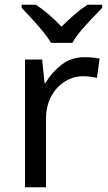

<svg xmlns="http://www.w3.org/2000/svg" viewBox="-20 -786 453 806"><path d="M335 -546Q350 -546 367.5 -544.5Q385 -543 398 -540L387 -459Q374 -462 358.5 -464Q343 -466 329 -466Q288 -466 252 -443.5Q216 -421 194.5 -380.5Q173 -340 173 -286V0H85V-536H157L167 -438H171Q197 -482 238 -514Q279 -546 335 -546ZM194 -606Q181 -629 159 -655.5Q137 -682 113 -708Q89 -734 71 -753V-766H131Q157 -749 185 -725Q213 -701 238 -674Q265 -701 293 -725Q321 -749 347 -766H409V-753Q390 -734 365.5 -708Q341 -682 318.5 -655.5Q296 -629 284 -606Z"/></svg>

Font: Noto Sans Inscriptional Pahlavi
Style: Regular
Weight: 400
Designer: Monotype Design Team
Foundry: Monotype Imaging Inc.
Version: Version 2.003; ttfautohint (v1.8.4.7-5d5b)